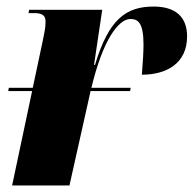

<svg xmlns="http://www.w3.org/2000/svg" viewBox="-20 -566 591 586"><path d="M5 -288H78L17 0H192L256 -286V-288H377L379 -298H259C294 -445 342 -508 378 -508C401 -508 418 -497 418 -430C418 -407 416 -377 413 -338C489 -338 551 -373 551 -455C551 -515 515 -546 449 -546C365 -546 312 -508 270 -368H267L292 -536H69L67 -526H86C114 -526 119 -514 119 -500C119 -480 115 -464 111 -444L80 -298H7Z"/></svg>

Font: Noto Serif Display Condensed Black
Style: Italic
Weight: 900
Width: 3
Italic angle: -12°
Designer: Monotype Design Team
Foundry: Monotype Imaging Inc.
Version: Version 2.009